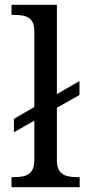

<svg xmlns="http://www.w3.org/2000/svg" viewBox="-20 -780 364 800"><path d="M28 0V-42H41Q64 -42 82.5 -47Q101 -52 112 -67.5Q123 -83 123 -114V-277L38 -229V-285L123 -334V-650Q123 -680 111.5 -694.5Q100 -709 81.5 -713.5Q63 -718 41 -718H28V-760H217V-388L311 -442V-384L217 -331V-114Q217 -83 228 -67.5Q239 -52 258 -47Q277 -42 299 -42H312V0Z"/></svg>

Font: Noto Serif Toto
Style: Regular
Weight: 400
Designer: Monotype Design Team
Foundry: Monotype Imaging Inc.
Version: Version 2.001